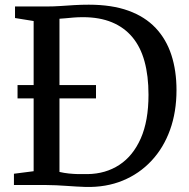

<svg xmlns="http://www.w3.org/2000/svg" viewBox="-20 -770 787 799"><path d="M336.5 8Q318 7.5 297.5 6.2Q277 5 255.8 3.5Q234.5 2 213.8 1Q193 0 174 0H38V-47L120 -57.5V-682.5L42.5 -695V-743H172.5Q203 -743 232 -745Q261 -747 290 -748.8Q319 -750.5 349.5 -750.5Q445.5 -750.5 514.5 -725.5Q583.5 -700.5 627.8 -653.5Q672 -606.5 693.2 -541.2Q714.5 -476 714.5 -395Q714.5 -304 687.5 -229.2Q660.5 -154.5 610.2 -100.8Q560 -47 490.8 -18.5Q421.5 10 336.5 8ZM344.5 -45.5Q419.5 -46.5 476.5 -83.8Q533.5 -121 565.8 -194Q598 -267 598 -375.5Q598 -454 581.5 -514.2Q565 -574.5 531 -615.2Q497 -656 445.8 -677.2Q394.5 -698.5 325 -698.5Q304 -698.5 286 -697Q268 -695.5 253.2 -694Q238.5 -692.5 227.5 -692V-54.5Q247 -50 266.2 -48Q285.5 -46 305 -45.5Q324.5 -45 344.5 -45.5ZM53 -360.5V-416H379.5V-360.5Z"/></svg>

Font: Merriweather 28pt
Style: Regular
Weight: 400
Version: Version 2.100